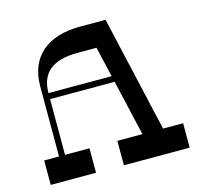

<svg xmlns="http://www.w3.org/2000/svg" viewBox="-102 -813 977 925"><g transform="rotate(-15 386.5 -350.0)"><path d="M633 -122 501 -700H373C210 -700 114 -618 114 -472V-122H40V0H266V-122H144V-400H466L530 -122H405V0H733V-122ZM144 -430C144 -533 207 -581 330 -581H424L459 -430Z"/></g></svg>

Font: Space Cowgirl Medium
Style: Regular
Weight: 600
Designer: Valery Marier
Foundry: Valery Marier
Version: Version 1.000;hotconv 1.0.109;makeotfexe 2.5.65596